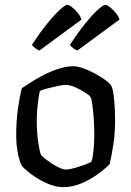

<svg xmlns="http://www.w3.org/2000/svg" viewBox="-20 -774 543 794"><path d="M241 0Q215 0 187.5 -10.5Q160 -21 135.5 -36Q111 -51 94.5 -65Q78 -79 73 -85Q63 -98 55 -134.5Q47 -171 47 -216Q47 -276 54.5 -327Q62 -378 70 -409Q84 -418 107.5 -433.5Q131 -449 160.5 -464Q190 -479 222 -489.5Q254 -500 284 -500Q300 -500 323 -492Q346 -484 369.5 -471.5Q393 -459 411.5 -446Q430 -433 437 -424Q445 -414 449 -386.5Q453 -359 454.5 -328Q456 -297 456 -276Q456 -224 448.5 -175Q441 -126 433 -94Q418 -79 388 -56.5Q358 -34 319.5 -17Q281 0 241 0ZM252 -73Q267 -73 289.5 -79.5Q312 -86 332 -93.5Q352 -101 358 -105Q364 -123 367 -154.5Q370 -186 370 -216Q370 -251 367.5 -285Q365 -319 361.5 -343.5Q358 -368 354 -373Q351 -379 332.5 -391Q314 -403 291.5 -413Q269 -423 251 -423Q241 -423 219.5 -418.5Q198 -414 176.5 -408.5Q155 -403 145 -398Q142 -387 139 -365.5Q136 -344 134 -320Q132 -296 132 -276Q132 -224 138.5 -182.5Q145 -141 150 -133Q153 -129 164.5 -119.5Q176 -110 192.5 -99Q209 -88 225 -80.5Q241 -73 252 -73ZM300 -565Q291 -568 282.5 -575Q274 -582 269 -588Q301 -638 331.5 -675.5Q362 -713 384.5 -733.5Q407 -754 415 -754Q422 -754 434.5 -744.5Q447 -735 458.5 -721Q470 -707 474 -693ZM143 -565Q134 -568 125.5 -575Q117 -582 112 -588Q144 -638 174.5 -675.5Q205 -713 227.5 -733.5Q250 -754 258 -754Q265 -754 277.5 -744.5Q290 -735 301.5 -721Q313 -707 317 -693Z"/></svg>

Font: Texturina 72pt Medium
Style: Regular
Weight: 500
Designer: Guillermo Torres Carreño
Foundry: Omnibus-Type
Version: Version 1.002; ttfautohint (v1.8.3)